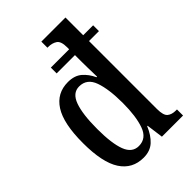

<svg xmlns="http://www.w3.org/2000/svg" viewBox="-227 -854 957 957"><g transform="rotate(-45 252.0 -375.0)"><path d="M203 10Q124 10 82 -54.5Q40 -119 40 -256Q40 -394 82 -459Q124 -524 202 -524Q248 -524 275.5 -500.5Q303 -477 320 -440H324Q324 -444 323.5 -463Q323 -482 322.5 -504.5Q322 -527 322 -543V-594H193V-635H322V-649Q322 -692 303 -704.5Q284 -717 257 -717H251V-760H421V-635H491V-594H421V-115Q421 -70 437.5 -56.5Q454 -43 482 -43H490V0H341L329 -89H326Q307 -43 278 -16.5Q249 10 203 10ZM227 -48Q281 -48 301.5 -105.5Q322 -163 322 -256Q322 -354 301.5 -411.5Q281 -469 226 -469Q180 -469 160 -414Q140 -359 140 -255Q140 -153 160 -100.5Q180 -48 227 -48Z"/></g></svg>

Font: Noto Serif Thai ExtraCondensed Medium
Style: Regular
Weight: 500
Width: 2
Designer: Monotype Design Team
Foundry: Monotype Imaging Inc.
Version: Version 2.002; ttfautohint (v1.8.4.7-5d5b)